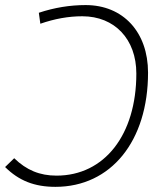

<svg xmlns="http://www.w3.org/2000/svg" viewBox="-21 -723 627 753"><path d="M314.9 -703.1C253.9 -703.1 192.9 -693.4 131.3 -672.9L137.2 -629.9C193.4 -649.4 247.6 -659.2 301.8 -659.2C428.7 -659.2 513.7 -569.3 513.7 -434.6C513.7 -194.3 388.7 -34.2 200.7 -34.2C134.8 -34.2 83 -55.7 34.7 -102.5L-1 -67.9C53.2 -14.2 114.3 9.8 196.3 9.8C414.1 9.8 559.6 -169.4 559.6 -438C559.6 -597.2 461.9 -703.1 314.9 -703.1Z"/></svg>

Font: Cascadia Code PL ExtraLight
Style: Italic
Weight: 200
Italic angle: -10°
Monospace: yes
Designer: Aaron Bell
Foundry: Saja Typeworks
Version: Version 2404.023